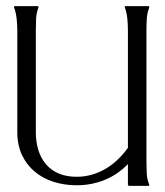

<svg xmlns="http://www.w3.org/2000/svg" viewBox="-20 -608 540 628"><path d="M231 -2Q190.9 -2 155.5 -13.2Q120.1 -24.4 93.8 -46.4Q67.4 -68.4 52 -100.8Q36.6 -133.3 36.6 -175.8V-509.3Q36.6 -526.9 34.4 -547.1Q32.2 -567.4 25.9 -584V-586.9Q26.4 -586.9 27.6 -587.4Q28.8 -587.9 29.3 -587.9H103.5L105 -586.9H106V-584Q99.1 -566.9 98.1 -547.4Q97.2 -527.8 97.2 -509.3V-175.8Q97.2 -143.6 105.5 -116.9Q113.8 -90.3 130.4 -70.8Q147 -51.3 172.1 -40.5Q197.3 -29.8 231 -29.8Q257.3 -29.8 281.2 -36.9Q305.2 -43.9 326.2 -56.4Q347.2 -68.8 365.2 -86.2Q383.3 -103.5 398.4 -124.5V-509.3Q398.4 -526.9 396.5 -547.1Q394.5 -567.4 388.2 -584V-586.9L390.1 -587.9H465.8L467.8 -586.9L468.3 -584Q461.4 -566.4 460.2 -547.1Q459 -527.8 459 -509.3V-78.6Q459 -60.1 460 -40.5Q460.9 -21 468.3 -3.9L467.8 -1L465.8 0H401.4L398.4 -2.9V-71.3Q364.7 -36.6 321.8 -19.3Q278.8 -2 231 -2Z"/></svg>

Font: CAT Linz
Style: Regular
Weight: 400
Designer: Peter Wiegel
Foundry: Peter Wiegel
Version: Version 1.08